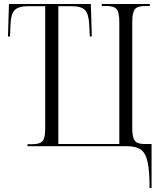

<svg xmlns="http://www.w3.org/2000/svg" viewBox="-20 -734 816 964"><path d="M731 210Q731 122 720.5 77Q710 32 685.5 16Q661 0 617 0H118V-10H143Q180 -10 193.5 -25.5Q207 -41 207 -89V-703H123Q73 -703 54 -683.5Q35 -664 33 -615L30 -551H20L25 -714H436L441 -551H431L428 -612Q425 -665 406.5 -684Q388 -703 337 -703H273V-11H579V-623Q579 -672 565.5 -688Q552 -704 515 -704H491V-714H732V-704H709Q671 -704 657.5 -688Q644 -672 644 -623V-93Q644 -57 650.5 -39.5Q657 -22 671 -16.5Q685 -11 706 -11H741V210Z"/></svg>

Font: Noto Serif Display SemiCondensed Light
Style: Regular
Weight: 300
Width: 4
Designer: Monotype Design Team
Foundry: Monotype Imaging Inc.
Version: Version 2.009